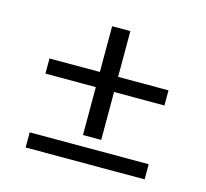

<svg xmlns="http://www.w3.org/2000/svg" viewBox="-72 -518 645 600"><g transform="rotate(15 250.0 -218.0)"><path d="M443 -288V-239H280V-84H221V-239H58V-288H221V-436H280V-288ZM443 -49V0H58V-49Z"/></g></svg>

Font: GFS Neohellenic Rg
Style: Bold Italic
Weight: 700
Italic angle: -12°
Designer: Designed by Takis Katsoulidis and George D. Matthiopoulos.
Foundry: Designed by Takis Katsoulidis and George D. Matthiopoulos.
Version: Version 1.0